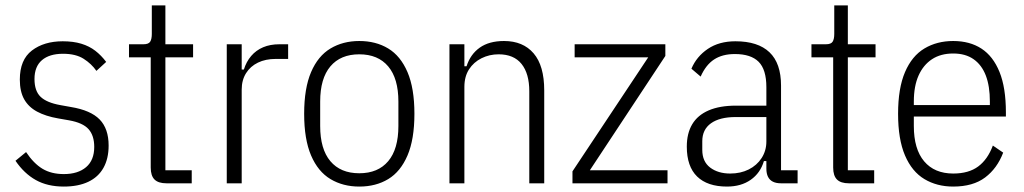

<svg xmlns="http://www.w3.org/2000/svg" viewBox="-20 -675 3770 707"><path d="M215 12Q155 12 112 -12Q69 -36 37 -83L76 -115Q104 -73 136.5 -53.5Q169 -34 215 -34Q267 -34 297 -59.5Q327 -85 327 -134Q327 -176 306 -199.5Q285 -223 234 -232L194 -239Q148 -247 116.5 -264Q85 -281 69 -309.5Q53 -338 53 -382Q53 -455 97.5 -489Q142 -523 211 -523Q250 -523 279.5 -514Q309 -505 331 -488Q353 -471 371 -447L335 -414Q317 -440 288 -458.5Q259 -477 212 -477Q162 -477 134.5 -453.5Q107 -430 107 -384Q107 -340 129.5 -318.5Q152 -297 202 -288L241 -281Q314 -269 347 -235Q380 -201 380 -139Q380 -91 361 -57Q342 -23 305 -5.5Q268 12 215 12Z M686 0H593Q563 0 549 -14Q535 -28 535 -58V-464H455V-512H508Q527 -512 533 -521.5Q539 -531 539 -550V-655H589V-512H691V-464H589V-48H686Z M870 0H815V-512H870V-419H878Q887 -448 905 -469Q923 -490 949 -501Q975 -512 1009 -512H1041V-458H995Q958 -458 930 -444.5Q902 -431 886 -405.5Q870 -380 870 -345Z M1303 12Q1243 12 1197 -15.5Q1151 -43 1125.5 -102.5Q1100 -162 1100 -256Q1100 -350 1125.5 -409.5Q1151 -469 1197 -496.5Q1243 -524 1303 -524Q1364 -524 1409.5 -496.5Q1455 -469 1480.5 -409.5Q1506 -350 1506 -256Q1506 -162 1480.5 -102.5Q1455 -43 1409.5 -15.5Q1364 12 1303 12ZM1303 -37Q1372 -37 1409.5 -81.5Q1447 -126 1447 -211V-301Q1447 -386 1409.5 -430.5Q1372 -475 1303 -475Q1234 -475 1196.5 -430.5Q1159 -386 1159 -301V-211Q1159 -126 1196.5 -81.5Q1234 -37 1303 -37Z M1690 0H1635V-512H1690V-431H1698Q1712 -475 1746.5 -499.5Q1781 -524 1836 -524Q1906 -524 1945 -478.5Q1984 -433 1984 -342V0H1929V-339Q1929 -404 1900.5 -439.5Q1872 -475 1816 -475Q1782 -475 1753 -460.5Q1724 -446 1707 -419.5Q1690 -393 1690 -355Z M2438 0H2088V-44L2367 -464H2096V-512H2430V-469L2152 -48H2438Z M2917 0H2856Q2838 0 2826 -6Q2814 -12 2808 -24Q2802 -36 2802 -54V-92L2812 -82H2793Q2780 -38 2744.5 -13Q2709 12 2657 12Q2585 12 2547 -25Q2509 -62 2509 -135Q2509 -184 2529 -217.5Q2549 -251 2589.5 -268.5Q2630 -286 2690 -286H2802V-354Q2802 -419 2773.5 -447.5Q2745 -476 2686 -476Q2640 -476 2609.5 -456Q2579 -436 2560 -393L2526 -422Q2545 -467 2586.5 -495Q2628 -523 2688 -523Q2771 -523 2813.5 -482.5Q2856 -442 2856 -360V-48H2917ZM2802 -244H2689Q2630 -244 2598 -221Q2566 -198 2566 -155V-123Q2566 -80 2595 -58Q2624 -36 2669 -36Q2707 -36 2737 -51Q2767 -66 2784.5 -93Q2802 -120 2802 -154Z M3199 0H3106Q3076 0 3062 -14Q3048 -28 3048 -58V-464H2968V-512H3021Q3040 -512 3046 -521.5Q3052 -531 3052 -550V-655H3102V-512H3204V-464H3102V-48H3199Z M3490 12Q3430 12 3384 -15.5Q3338 -43 3312.5 -102.5Q3287 -162 3287 -256Q3287 -350 3312.5 -409.5Q3338 -469 3384 -496.5Q3430 -524 3490 -524Q3551 -524 3594 -496Q3637 -468 3660.5 -410Q3684 -352 3684 -261V-246H3345V-211Q3345 -126 3383 -81Q3421 -36 3490 -36Q3547 -36 3582 -62Q3617 -88 3636 -139L3674 -113Q3652 -55 3607.5 -21.5Q3563 12 3490 12ZM3490 -478Q3444 -478 3412 -457Q3380 -436 3362.5 -397Q3345 -358 3345 -301V-288H3625V-301Q3625 -358 3610 -397Q3595 -436 3565 -457Q3535 -478 3490 -478Z"/></svg>

Font: IBM Plex Sans Condensed Light
Style: Regular
Weight: 300
Width: 3
Designer: Mike Abbink, Paul van der Laan, Pieter van Rosmalen
Foundry: Bold Monday
Version: Version 3.201